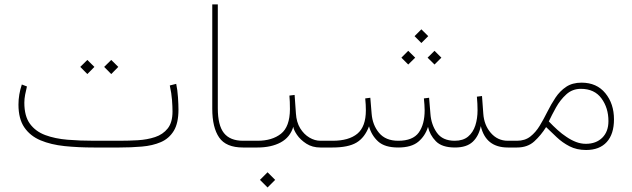

<svg xmlns="http://www.w3.org/2000/svg" viewBox="-20 -663 2842 863"><path d="M516.1 0H402.8Q332 0 270.5 -6.3Q209 -12.7 162.4 -32.2Q115.7 -51.8 89.4 -90.3Q63 -128.9 63 -192.9Q63 -237.8 78.1 -283.2L101.1 -274.4Q96.7 -256.3 93 -237.5Q89.4 -218.8 89.4 -201.2Q89.4 -141.1 114.5 -106.7Q139.6 -72.3 183.3 -55.9Q227.1 -39.6 283.7 -34.9Q340.3 -30.3 402.8 -30.3H516.6Q557.6 -30.3 599.6 -32.7Q641.6 -35.2 677 -46.9Q712.4 -58.6 733.9 -85.7Q755.4 -112.8 755.4 -161.6Q755.4 -183.1 753.2 -213.1Q751 -243.2 743.2 -278.8L772 -286.1Q777.8 -259.3 780 -225.6Q782.2 -191.9 782.2 -170.4Q782.2 -109.4 761 -74.7Q739.7 -40 702.9 -24.2Q666 -8.3 617.9 -4.2Q569.8 0 516.1 0ZM480 -393.6 511.7 -362.3 480 -330.1 448.2 -362.3ZM372.6 -393.6 404.3 -362.3 372.6 -330.1 340.8 -362.3Z M934.1 -643.1H959V-176.3Q959 -99.6 986.6 -64.9Q1014.2 -30.3 1072.3 -30.3H1102.1V0H1072.3Q996.1 0 965.1 -44.9Q934.1 -89.8 934.1 -174.3Z M1082 -30.3H1137.7Q1203.1 -30.3 1242.9 -61.8Q1282.7 -93.3 1283.2 -172.4Q1283.2 -208 1280.8 -233.4L1304.2 -236.3L1310.1 -152.8Q1312.5 -113.8 1329.3 -86.4Q1346.2 -59.1 1370.6 -44.7Q1395 -30.3 1419.9 -30.3H1448.7V0H1419.9Q1383.8 0 1356.9 -17.3Q1330.1 -34.7 1314.9 -56.9Q1299.8 -79.1 1298.3 -93.3Q1284.2 -45.9 1241.7 -22.9Q1199.2 0 1136.7 0H1082ZM1182.6 111.3 1216.8 145.5 1182.6 179.7 1148.4 145.5Z M1874 -531.2 1904.8 -500.5 1874 -469.7 1843.3 -500.5ZM1933.1 -434.6 1963.9 -403.8 1933.1 -373 1901.9 -403.8ZM1814.9 -434.6 1846.2 -403.8 1814.9 -373 1784.2 -403.8ZM2024.9 0Q1966.3 0 1939 -28.3Q1911.6 -56.6 1903.8 -92.8Q1891.1 -51.8 1860.1 -25.9Q1829.1 0 1769.5 0Q1709.5 0 1679.7 -27.1Q1649.9 -54.2 1638.7 -95.2Q1619.6 -44.4 1582.5 -22.2Q1545.4 0 1474.1 0H1429.2V-30.3H1475.1Q1547.9 -30.3 1586.2 -62Q1624.5 -93.8 1624.5 -167.5Q1624.5 -178.2 1623.8 -192.4Q1623 -206.5 1621.6 -220.7L1644.5 -223.6L1650.4 -152.3Q1654.3 -101.1 1683.8 -65.7Q1713.4 -30.3 1770 -30.3Q1835.4 -30.3 1862.1 -67.1Q1888.7 -104 1888.7 -167.5Q1888.7 -178.2 1887.7 -192.4Q1886.7 -206.5 1885.3 -220.7L1908.7 -223.6L1914.6 -152.3Q1918 -103 1943.6 -66.7Q1969.2 -30.3 2023.9 -30.3Q2061.5 -30.3 2084 -49.1Q2106.4 -67.9 2116.5 -99.1Q2126.5 -130.4 2126.5 -167.5Q2126.5 -195.8 2123.5 -228.5L2146.5 -231.4L2152.3 -152.3Q2155.8 -100.6 2186.3 -65.4Q2216.8 -30.3 2262.7 -30.3H2293V0H2262.7Q2163.6 0 2141.1 -96.2Q2132.3 -51.8 2105 -25.9Q2077.6 0 2024.9 0Z M2614.3 11.2Q2572.3 11.2 2540 -5.4Q2507.8 -22 2482.4 -46.1Q2457 -70.3 2434.6 -91.8Q2412.1 -55.7 2381.8 -27.8Q2351.6 0 2303.7 0H2273.4V-30.3H2303.7Q2339.4 -30.3 2363.5 -49.1Q2387.7 -67.9 2405.8 -97.7Q2423.8 -127.4 2440.4 -160.9Q2457 -194.3 2476.8 -224.1Q2496.6 -253.9 2524.7 -272.7Q2552.7 -291.5 2593.8 -291.5Q2662.1 -291.5 2700.9 -244.1Q2739.7 -196.8 2739.7 -126.5Q2739.7 -60.5 2707.3 -24.7Q2674.8 11.2 2614.3 11.2ZM2590.8 -263.7Q2552.7 -263.7 2525.4 -238.8Q2498 -213.9 2479 -179.7Q2460 -145.5 2446.8 -117.2Q2466.3 -96.7 2486.1 -78.9Q2505.9 -61 2525.9 -47.9Q2547.4 -33.2 2569.1 -24.9Q2590.8 -16.6 2613.3 -16.6Q2659.2 -16.6 2687 -43.9Q2714.8 -71.3 2714.8 -118.7Q2714.8 -178.2 2683.3 -220.9Q2651.9 -263.7 2590.8 -263.7Z"/></svg>

Font: Vazirmatn FD NL Thin
Style: Regular
Weight: 100
Designer: Saber Rastikerdar
Foundry: Saber Rastikerdar
Version: Version 33.003